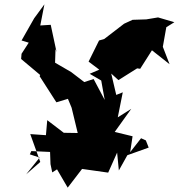

<svg xmlns="http://www.w3.org/2000/svg" viewBox="-20 -855 821 882"><path d="M117 -146 124 -161 210 -157 212 -101 220 -63 242 -77 291 7 357 -79 477 -62 518 -154 526 -72 565 -142 663 -177 650 -210 628 -220 578 -156 589 -229 507 -249 583 -355 521 -316 544 -431 514 -419 491 -517 524 -487 610 -541 624 -539 678 -624 759 -560 728 -640 744 -730 781 -753 706 -775 652 -766 589 -764 550 -746 459 -676 435 -669 387 -572 436 -535 392 -516 445 -485 461 -396 410 -492 367 -478 307 -524 233 -567 235 -630 240 -615 213 -741 165 -738 184 -835 137 -771 79 -669 112 -659 79 -608 77 -584 170 -506 187 -555 162 -505 239 -385 292 -401 309 -360 337 -244 273 -245 197 -303 191 -234 119 -239 165 -111 100 -54 162 -131Z"/></svg>

Font: Hussar Lance
Style: ExBd
Weight: 700
Foundry: Cannot Into Space Fonts, PlusOne Fonts
Version: Version 2.270